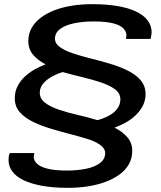

<svg xmlns="http://www.w3.org/2000/svg" viewBox="-20 -719 771 922"><path d="M307 183Q234 183 180.5 173Q127 163 91.5 145.5Q56 128 38.5 103.5Q21 79 21 50Q21 41 22 33.5Q23 26 27 16H145Q144 21 143 26Q142 31 142 35Q142 51 156.5 66Q171 81 206 90.5Q241 100 302 100Q351 100 393 91.5Q435 83 460 64Q485 45 485 17Q485 -6 461.5 -23Q438 -40 399 -52Q360 -64 313.5 -76Q267 -88 221 -102Q175 -116 136.5 -135Q98 -154 74.5 -181Q51 -208 51 -247Q51 -278 63.5 -303.5Q76 -329 97.5 -349.5Q119 -370 145.5 -385Q172 -400 199 -410Q162 -429 139 -456Q116 -483 116 -521Q116 -557 132 -585Q148 -613 176.5 -634.5Q205 -656 243.5 -670.5Q282 -685 327.5 -692Q373 -699 423 -699Q491 -699 544 -690Q597 -681 633.5 -663.5Q670 -646 689 -621Q708 -596 708 -565Q708 -557 706.5 -550Q705 -543 703 -532H585Q586 -538 586.5 -543.5Q587 -549 587 -551Q587 -567 572.5 -582.5Q558 -598 523.5 -607Q489 -616 428 -616Q379 -616 337 -607.5Q295 -599 269.5 -580.5Q244 -562 244 -533Q244 -510 267.5 -493Q291 -476 329.5 -463Q368 -450 414.5 -438.5Q461 -427 508 -413Q555 -399 593.5 -380Q632 -361 655.5 -333.5Q679 -306 679 -267Q679 -237 666 -211.5Q653 -186 631.5 -165.5Q610 -145 583.5 -130.5Q557 -116 530 -106Q568 -87 591.5 -60Q615 -33 615 5Q615 41 599 69.5Q583 98 554 119Q525 140 486 154.5Q447 169 401.5 176Q356 183 307 183ZM448 -142Q478 -150 503 -163.5Q528 -177 543 -197Q558 -217 558 -242Q558 -271 532.5 -290Q507 -309 465.5 -323Q424 -337 375.5 -348.5Q327 -360 281 -373Q252 -364 226.5 -349.5Q201 -335 186 -316Q171 -297 171 -274Q171 -245 196.5 -225.5Q222 -206 263.5 -192Q305 -178 353.5 -167Q402 -156 448 -142Z"/></svg>

Font: Archivo Expanded Medium
Style: Italic
Weight: 500
Width: 7
Italic angle: -10°
Designer: Hector Gatti
Foundry: Omnibus-Type
Version: Version 2.001